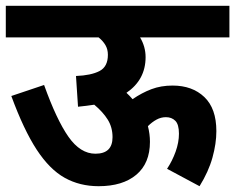

<svg xmlns="http://www.w3.org/2000/svg" viewBox="-20 -642 811 662"><path d="M0 -622H771V-513H463Q482 -481 482 -445Q482 -367 416 -322Q427 -312 437 -300Q469 -322 502 -334.5Q535 -347 575 -347Q643 -347 684.5 -307.5Q726 -268 726 -190Q726 -147 712.5 -98.5Q699 -50 668 0L556 -60Q574 -87 585.5 -119Q597 -151 597 -181Q597 -213 584.5 -225.5Q572 -238 552 -238Q535 -238 519.5 -229.5Q504 -221 490 -207Q497 -180 497 -153Q497 -79 450 -39.5Q403 0 320 0Q255 0 203 -29Q151 -58 106.5 -126Q62 -194 19 -311L132 -349Q175 -229 216 -170.5Q257 -112 309 -112Q368 -112 368 -169Q368 -203 351.5 -229.5Q335 -256 305 -281Q279 -277 249 -274L242 -380Q294 -382 323 -397Q352 -412 352 -453Q352 -472 343.5 -486.5Q335 -501 320 -513H0Z"/></svg>

Font: Noto Sans Devanagari UI SemiCondensed
Style: Bold
Weight: 700
Width: 4
Designer: Jelle Bosma - Monotype Design Team
Foundry: Monotype Imaging Inc.
Version: Version 2.004; ttfautohint (v1.8.4.7-5d5b)